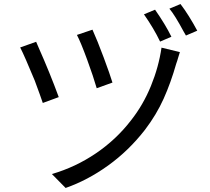

<svg xmlns="http://www.w3.org/2000/svg" viewBox="-20 -874 1040 951"><path d="M537 -465 459 -437Q443 -493 411.5 -579Q380 -665 361 -701L438 -727Q462 -674 493.5 -589.5Q525 -505 537 -465ZM862 -587Q858 -572 853 -559Q826 -464 790.5 -385Q755 -306 698 -231Q618 -128 516 -54.5Q414 19 305 57L237 -12Q354 -46 455 -114.5Q556 -183 629 -278Q689 -354 727.5 -448Q766 -542 780 -638L871 -616ZM171 -639Q227 -513 271 -393L192 -364Q181 -397 152 -475Q102 -596 80 -639L159 -667ZM829 -692 773 -668Q742 -733 693 -803L748 -826Q799 -753 829 -692ZM957 -722 901 -698 890 -717Q845 -801 819 -831L874 -854Q915 -800 957 -722Z"/></svg>

Font: Merged Yaku Han JP
Style: Regular
Weight: 400
Designer: Ryoko NISHIZUKA 西塚涼子 (kana, bopomofo & ideographs); Paul D. Hunt (Latin, Greek & Cyrillic); Sandoll Communications 산돌커뮤니
Foundry: Adobe
Version: Version 2.004